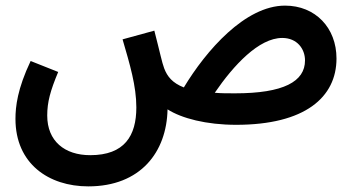

<svg xmlns="http://www.w3.org/2000/svg" viewBox="-20 -431 1254 683"><path d="M294 232C480 232 573 110 576 -42C626 -10 714 13 820 13C1065 13 1177 -85 1177 -223C1177 -332 1102 -411 994 -411C852 -411 713 -251 634 -120C593 -136 575 -159 564 -188C556 -209 549 -245 529 -322L416 -291C442 -202 465 -125 465 -49C465 52 423 121 301 121C210 121 148 71 148 -20C148 -68 159 -108 187 -175L89 -214C42 -115 35 -52 35 -8C35 151 153 232 294 232ZM984 -296C1037 -296 1065 -257 1065 -216C1065 -141 989 -99 816 -99C789 -99 766 -99 744 -101C811 -199 901 -296 984 -296Z"/></svg>

Font: Noto Sans Arabic UI Cn SmBd
Style: Regular
Weight: 600
Width: 3
Designer: Monotype Design Team, Nadine Chahine and Nizar Qandah
Foundry: Monotype Imaging Inc.
Version: Version 2.010